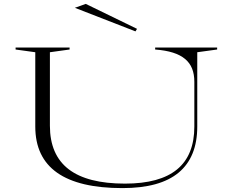

<svg xmlns="http://www.w3.org/2000/svg" viewBox="-20 -952 1180 985"><path d="M608 13Q385 13 273 -66Q161 -145 161 -303V-684L60 -698V-708H337V-698L236 -684V-307Q236 -158 332 -84Q428 -10 621 -10Q800 -10 888.5 -83Q977 -156 977 -303V-532Q977 -571 965.5 -600Q954 -629 929.5 -649.5Q905 -670 867 -682Q829 -694 776 -698V-708H1094V-698L992 -684V-303Q992 -146 896.5 -66.5Q801 13 608 13ZM675 -791 364 -912 420 -932 683 -804Z"/></svg>

Font: Kalnia Expanded ExtraLight
Style: Regular
Weight: 250
Width: 7
Designer: Frida Medrano
Foundry: Frida Medrano
Version: Version 1.105